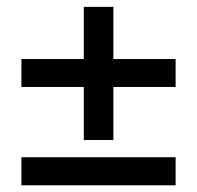

<svg xmlns="http://www.w3.org/2000/svg" viewBox="-20 -554 589 574"><path d="M230.5 -135.5V-294H44V-377.5H230.5V-533.5H319V-377.5H505V-294H319V-135.5ZM44 0V-84H505V0Z"/></svg>

Font: Nunito Sans 12pt ExtraLight SemiCondensed
Style: Regular
Weight: 200
Width: 4
Version: Version 3.101;gftools[0.9.27]